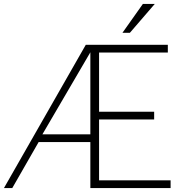

<svg xmlns="http://www.w3.org/2000/svg" viewBox="-20 -949 951 969"><path d="M841 0H436V-232H175L42 0H0L413 -723H827V-684H480V-385H758V-346H480V-39H841ZM436 -685 194 -271H436ZM761 -929 635.5 -783.5H598L701 -929Z"/></svg>

Font: Public Sans VF
Style: Regular
Weight: 400
Designer: Pablo Impallari, Rodrigo Fuenzalida (Modified by Dan O. Williams and USWDS)
Version: Version 1.003